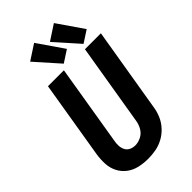

<svg xmlns="http://www.w3.org/2000/svg" viewBox="-293 -1070 1167 1167"><g transform="rotate(-45 290.5 -486.5)"><path d="M245 8Q278 8 311.5 2Q345 -4 376.5 -21Q408 -38 432.5 -64.5Q457 -91 471 -123Q485 -155 490 -188L581 -735H444L356 -206Q352 -180 338 -155.5Q324 -131 298.5 -118Q273 -105 247 -105Q227 -105 209.5 -113.5Q192 -122 183.5 -139Q175 -156 174 -175.5Q173 -195 177 -215L263 -735H126L43 -233Q37 -194 39 -156Q41 -118 57.5 -85.5Q74 -53 103 -31Q132 -9 169 -0.5Q206 8 245 8ZM461 -764 538 -814 423 -981 325 -917ZM291 -764 368 -814 253 -981 155 -917Z"/></g></svg>

Font: Iosevka Sparkle Extrabold
Style: Italic
Weight: 800
Italic angle: -9°
Designer: Belleve Invis
Foundry: Belleve Invis
Version: Version 4.5.0; ttfautohint (v1.8.3)